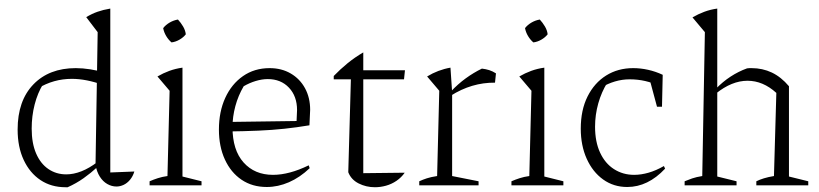

<svg xmlns="http://www.w3.org/2000/svg" viewBox="-20 -778 3437 806"><path d="M255 8Q195 8 150 -22Q105 -52 79.5 -106.5Q54 -161 54 -234Q54 -355 120 -423.5Q186 -492 298 -492Q327 -492 359 -487Q391 -482 425 -472L414 -421Q342 -447 282 -447Q243 -447 207.5 -437Q172 -427 137 -406L161 -425Q138 -388 125.5 -339.5Q113 -291 113 -238Q113 -177 131.5 -134Q150 -91 183 -68.5Q216 -46 258 -46Q289 -46 322 -59Q355 -72 389 -98V-77Q362 -52 331 -30Q300 -8 264 8Q262 8 260 8Q258 8 255 8ZM469 5Q449 5 430.5 -5.5Q412 -16 399 -36.5Q386 -57 381 -86L390 -643L342 -706Q365 -720 389 -728.5Q413 -737 443 -742V-54L544 -58Q538 -38 526 -23.5Q514 -9 499 -2Q484 5 469 5ZM410 -757 409 -758H410Z M608 0V-17Q624 -24 642.5 -30Q661 -36 683 -39L692 -397L641 -457Q665 -471 691 -480.5Q717 -490 746 -494V-37L826 -17V0ZM727 -696Q739 -683 748.5 -667Q758 -651 760 -634Q750 -621 733.5 -611.5Q717 -602 700 -600Q687 -611 677.5 -627Q668 -643 665 -660Q676 -674 692.5 -683.5Q709 -693 727 -696Z M1100 7Q1039 7 994 -23.5Q949 -54 924 -108.5Q899 -163 899 -234Q899 -309 925.5 -367Q952 -425 1000 -458.5Q1048 -492 1112 -492Q1162 -492 1200.5 -469.5Q1239 -447 1260.5 -407.5Q1282 -368 1282 -317L1279 -252Q1225 -243 1173.5 -237.5Q1122 -232 1064 -229.5Q1006 -227 932 -226V-266L1225 -270L1227 -316Q1227 -374 1193 -410Q1159 -446 1104 -446Q1080 -446 1053.5 -438Q1027 -430 1003 -416Q980 -377 968 -332.5Q956 -288 956 -244Q956 -148 1002.5 -96Q1049 -44 1126 -44Q1194 -44 1276 -84L1280 -72Q1239 -33 1193 -13Q1147 7 1100 7Z M1505 -558V-483H1680L1676 -445H1505V-51L1679 -53Q1665 -33 1644.5 -19Q1624 -5 1600.5 1.5Q1577 8 1554 8Q1517 8 1485.5 -8Q1454 -24 1442 -55L1453 -445H1381V-459Q1408 -487 1438.5 -512Q1469 -537 1505 -558Z M2058 -431Q1960 -432 1872 -376V-393Q1902 -425 1935 -449Q1968 -473 2003 -490Q2020 -488 2034 -483.5Q2048 -479 2062 -470ZM1740 0V-17Q1755 -24 1772 -29.5Q1789 -35 1815 -39L1824 -397L1773 -457Q1819 -485 1871 -494L1878 -391V-39L1989 -17V0Z M2127 0V-17Q2143 -24 2161.5 -30Q2180 -36 2202 -39L2211 -397L2160 -457Q2184 -471 2210 -480.5Q2236 -490 2265 -494V-37L2345 -17V0ZM2246 -696Q2258 -683 2267.5 -667Q2277 -651 2279 -634Q2269 -621 2252.5 -611.5Q2236 -602 2219 -600Q2206 -611 2196.5 -627Q2187 -643 2184 -660Q2195 -674 2211.5 -683.5Q2228 -693 2246 -696Z M2613 7Q2556 7 2512 -24.5Q2468 -56 2443 -111.5Q2418 -167 2418 -238Q2418 -316 2446.5 -373Q2475 -430 2524.5 -461Q2574 -492 2638 -492Q2669 -492 2700.5 -485Q2732 -478 2762 -464L2749 -416Q2692 -445 2623 -445Q2592 -445 2561.5 -436Q2531 -427 2503 -410L2530 -432Q2505 -392 2491.5 -344Q2478 -296 2478 -246Q2478 -183 2499 -137.5Q2520 -92 2557.5 -68Q2595 -44 2642 -44Q2671 -44 2702.5 -53Q2734 -62 2767 -81L2772 -70Q2700 7 2613 7ZM2738 -330 2702 -464H2762L2759 -330Z M2854 0V-17Q2868 -23 2885.5 -29Q2903 -35 2928 -39L2939 -643L2887 -705Q2911 -719 2936.5 -728.5Q2962 -738 2991 -742V-37L3072 -17V0ZM3155 0V-17Q3169 -24 3187 -29.5Q3205 -35 3229 -39L3239 -388L3292 -416V-37L3373 -17V0ZM2985 -385 2984 -404Q3014 -435 3047 -456.5Q3080 -478 3116 -491Q3121 -492 3126 -492Q3131 -492 3135 -492Q3181 -492 3220 -473.5Q3259 -455 3292 -416L3239 -388Q3183 -439 3118 -439Q3052 -439 2985 -385Z"/></svg>

Font: Piazzolla Thin ExtraLight
Style: Regular
Weight: 250
Version: Version 2.005